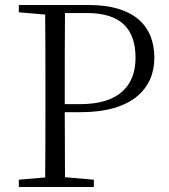

<svg xmlns="http://www.w3.org/2000/svg" viewBox="-20 -745 674 765"><path d="M55 -696 160 -687C161 -590 161 -490 161 -390V-335C161 -235 161 -136 160 -38L55 -29V0H354V-29L239 -39L238 -298H301C507 -298 595 -392 595 -515C595 -644 511 -725 335 -725H55ZM238 -330V-390C238 -492 238 -594 239 -693H327C460 -693 520 -631 520 -515C520 -406 457 -330 299 -330Z"/></svg>

Font: Noto Serif CJK SC Light
Style: Regular
Weight: 300
Designer: Ryoko NISHIZUKA 西塚涼子 (kana & ideographs); Frank Grießhammer (Latin, Greek & Cyrillic); Wenlong ZHANG 张文龙 (bopomofo); San
Foundry: Adobe
Version: Version 2.001;hotconv 1.1.0;makeotfexe 2.6.0